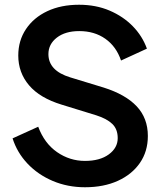

<svg xmlns="http://www.w3.org/2000/svg" viewBox="-20 -777 680 809"><path d="M338 12Q265 12 202.5 -14.5Q140 -41 96 -87.5Q52 -134 33 -194L141 -243Q167 -173 220.5 -136Q274 -99 338 -99Q401 -99 438.5 -126.5Q476 -154 476 -195Q476 -233 453 -255Q430 -277 386 -291L240 -336Q148 -364 102.5 -417.5Q57 -471 57 -543Q57 -606 89.5 -654.5Q122 -703 179.5 -730Q237 -757 313 -757Q384 -757 441.5 -732.5Q499 -708 539.5 -666.5Q580 -625 599 -572L490 -522Q470 -581 424 -613.5Q378 -646 314 -646Q255 -646 219.5 -618.5Q184 -591 184 -549Q184 -479 276 -451L417 -408Q509 -379 556 -329Q603 -279 603 -204Q603 -139 569.5 -90.5Q536 -42 476.5 -15Q417 12 338 12Z"/></svg>

Font: Plus Jakarta Display Medium
Style: Regular
Weight: 500
Designer: Gumpita Rahayu
Foundry: Tokotype Studio
Version: Version 1.000